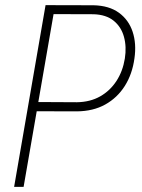

<svg xmlns="http://www.w3.org/2000/svg" viewBox="-20 -731 557 751"><path d="M280.3 -295.4 106 -295.9 111.8 -332 281.2 -331.1Q333 -332 371.8 -354Q410.6 -376 435.5 -414.3Q460.4 -452.6 468.3 -502Q475.6 -548.3 464.8 -587.2Q454.1 -626 424.6 -649.9Q395 -673.8 346.2 -675.3L189.5 -675.8L72.3 0H35.2L158.2 -710.9L346.2 -710.4Q406.7 -709 445.1 -681.2Q483.4 -653.3 498.8 -606.7Q514.2 -560.1 505.9 -502.9Q497.6 -441.4 468.3 -395Q439 -348.6 391.8 -322.3Q344.7 -295.9 280.3 -295.4Z"/></svg>

Font: Roboto Condensed ExtraLight
Style: Italic
Weight: 250
Italic angle: -12°
Designer: Christian Robertson
Foundry: Google
Version: Version 3.008; 2023